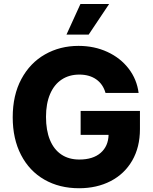

<svg xmlns="http://www.w3.org/2000/svg" viewBox="-20 -951 781 980"><path d="M384.8 -570.3Q333 -570.3 294.7 -544.9Q256.3 -519.5 235.6 -470.9Q214.8 -422.4 214.8 -354.5Q214.8 -285.6 234.9 -236.8Q254.9 -188 293 -162.4Q331.1 -136.7 384.8 -136.7Q454.6 -136.7 493.7 -170.7Q532.7 -204.6 534.2 -262.7H391.6V-384.8H694.3V-292Q694.3 -199.7 654.8 -131.3Q615.2 -63 544.7 -26.6Q474.1 9.8 383.8 9.8Q283.2 9.8 206.5 -34.2Q129.9 -78.1 87.4 -160.2Q44.9 -242.2 44.9 -352.5Q44.9 -465.3 89.1 -547.6Q133.3 -629.9 209.7 -673.3Q286.1 -716.8 380.9 -716.8Q461.4 -716.8 528.1 -686Q594.7 -655.3 636.7 -600.6Q678.7 -545.9 687.5 -476.6H518.6Q505.9 -521.5 471.2 -545.9Q436.5 -570.3 384.8 -570.3ZM390.6 -930.7H537.1L432.6 -774.4H319.3Z"/></svg>

Font: Pretendard JP ExtraBold
Style: Regular
Weight: 800
Designer: Base glyphs from Inter by Rasmus Andersson; Hangeul glyphs from Noto Sans CJK(Source Han Sans) by Jang Soo-young and Kan
Foundry: Kil Hyung-jin
Version: Version 1.309